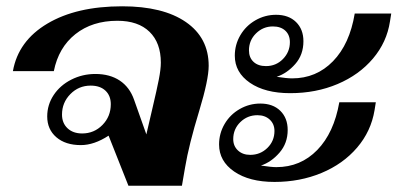

<svg xmlns="http://www.w3.org/2000/svg" viewBox="-20 -590 1263 610"><path d="M643 -381Q643 -337 613 -238Q580 -130 568 -58L558 0H388L325 -159Q279 -129 237 -129Q188 -129 159 -154Q130 -179 130 -220Q130 -257 150.5 -288Q171 -319 206.5 -337Q242 -355 283 -355Q329 -355 360.5 -334Q392 -313 406 -273L445 -163L465 -249Q478 -304 484.5 -337Q491 -370 491 -391Q491 -454 455 -489Q419 -524 353 -524Q273 -524 219.5 -481.5Q166 -439 151 -364H21Q38 -460 130.5 -515Q223 -570 368 -570Q498 -570 570.5 -520Q643 -470 643 -381ZM332 -259Q332 -286 315 -302Q298 -318 268 -318Q230 -318 203.5 -291Q177 -264 177 -226Q177 -199 194.5 -182.5Q212 -166 241 -166Q279 -166 305.5 -193Q332 -220 332 -259Z M726 -413Q726 -448 743.5 -478Q761 -508 791.5 -525.5Q822 -543 857 -543Q897 -543 920.5 -520Q944 -497 944 -459Q944 -416 918 -386.5Q892 -357 859 -346Q891 -341 908 -341Q985 -341 1038 -395.5Q1091 -450 1107 -547H1223L1219 -522Q1209 -456 1165 -404Q1121 -352 1052.5 -323Q984 -294 902 -294Q822 -294 774 -327Q726 -360 726 -413ZM901 -456Q901 -479 886.5 -492.5Q872 -506 847 -506Q816 -506 793.5 -484Q771 -462 771 -430Q771 -407 785.5 -393.5Q800 -380 825 -380Q857 -380 879 -402.5Q901 -425 901 -456ZM676 -131Q676 -166 693.5 -196Q711 -226 741.5 -243.5Q772 -261 807 -261Q847 -261 870.5 -238Q894 -215 894 -177Q894 -135 868 -105Q842 -75 809 -64Q842 -59 858 -59Q935 -59 988 -113.5Q1041 -168 1058 -265H1174L1170 -240Q1159 -173 1114.5 -121Q1070 -69 1001.5 -40.5Q933 -12 852 -12Q772 -12 724 -45Q676 -78 676 -131ZM852 -174Q852 -196 837 -210Q822 -224 798 -224Q766 -224 743.5 -202Q721 -180 721 -148Q721 -126 736 -112Q751 -98 775 -98Q807 -98 829.5 -120Q852 -142 852 -174Z"/></svg>

Font: Fahkwang
Style: Bold Italic
Weight: 700
Italic angle: -10°
Designer: Suppakit Chalermlarp | Katatrad Co.,Ltd.
Foundry: Cadson Demak Co.,Ltd.
Version: Version 1.000; ttfautohint (v1.6)